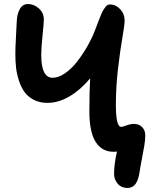

<svg xmlns="http://www.w3.org/2000/svg" viewBox="-20 -741 744 941"><path d="M605 180.2Q574.7 180.2 556.9 159.4Q539.1 138.7 539.1 110.8Q539.1 63.5 553.2 2Q548.3 2.9 537.1 2.9Q478.5 2.9 448.2 -46.4Q418 -95.7 418 -193.8Q418 -294.4 421.9 -356.9Q374.5 -300.3 320.6 -268.6Q266.6 -236.8 211.9 -236.8Q174.8 -236.8 146.2 -251.5Q117.7 -266.1 100.8 -289.1Q84 -312 73.2 -344.5Q62.5 -377 58.8 -408.7Q55.2 -440.4 55.2 -477.1Q55.2 -503.9 58.3 -562Q61.5 -620.1 62 -633.8Q63 -670.4 76.7 -695.8Q90.3 -721.2 117.2 -721.2Q146.5 -721.2 170.7 -699.5Q194.8 -677.7 194.8 -646Q194.8 -628.4 188.5 -567.1Q182.1 -505.9 182.1 -471.2Q182.1 -359.9 237.8 -359.9Q266.6 -359.9 298.6 -381.8Q330.6 -403.8 357.7 -438.7Q384.8 -473.6 407 -512.2Q429.2 -550.8 443.8 -587.9Q447.8 -598.6 455.3 -618.2Q462.9 -637.7 466.3 -646.7Q469.7 -655.8 475.8 -670.2Q481.9 -684.6 486.1 -691.4Q490.2 -698.2 495.8 -705.8Q501.5 -713.4 507.1 -716.3Q512.7 -719.2 519 -719.2Q547.4 -719.2 569.1 -696Q590.8 -672.9 590.8 -641.1Q590.8 -619.1 580.1 -557.9Q569.3 -496.6 558.6 -406.7Q547.9 -316.9 547.9 -226.1Q547.9 -119.1 574.2 -119.1Q580.6 -119.1 600.3 -126.5Q620.1 -133.8 636.2 -133.8Q660.6 -133.8 676.3 -118.4Q691.9 -103 691.9 -77.1Q691.9 -56.2 687.3 -27.3Q682.6 1.5 675 39.8Q667.5 78.1 664.1 102.1Q658.2 141.6 644 160.9Q629.9 180.2 605 180.2Z"/></svg>

Font: Shantell Sans Bouncy
Style: Regular
Weight: 600
Designer: Stephen Nixon, Anya Danilova, Shantell Martin
Foundry: Arrow Type
Version: Version 1.006;[9816181b4]